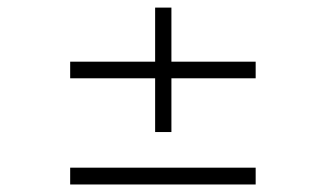

<svg xmlns="http://www.w3.org/2000/svg" viewBox="-20 -510 872 513"><path d="M394.5 -345.2H167.5V-300.8H394.5V-157.2H438V-300.8H663.1V-345.2H438V-489.7H394.5ZM167.5 -17.1H663.1V-62H167.5Z"/></svg>

Font: Saysettha
Style: Regular
Weight: 400
Designer: John M. Durdin
Foundry: Lao Script for Windows
Version: Version 2.201